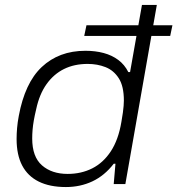

<svg xmlns="http://www.w3.org/2000/svg" viewBox="-20 -743 716 775"><path d="M246 12Q181 12 136.5 -10Q92 -32 69.5 -75Q47 -118 47 -182Q47 -203 49 -226.5Q51 -250 56 -276Q68 -341 91 -390.5Q114 -440 148.5 -472.5Q183 -505 227 -521.5Q271 -538 325 -538Q365 -538 398.5 -529Q432 -520 457.5 -501Q483 -482 498 -452H505L553 -723H613L486 0H439L446 -82H439Q402 -34 353 -11Q304 12 246 12ZM253 -41Q308 -41 352.5 -63.5Q397 -86 427.5 -132.5Q458 -179 470 -251Q474 -273 476 -288.5Q478 -304 479 -315.5Q480 -327 480 -337Q480 -395 459.5 -427Q439 -459 406 -472Q373 -485 334 -485Q280 -485 238.5 -464.5Q197 -444 168 -403.5Q139 -363 126 -302Q120 -277 116.5 -257Q113 -237 111.5 -219Q110 -201 110 -184Q110 -110 149.5 -75.5Q189 -41 253 -41ZM320 -598 329 -641H676L667 -598Z"/></svg>

Font: Archivo SemiExpanded ExtraLight
Style: Italic
Weight: 250
Width: 6
Italic angle: -10°
Designer: Hector Gatti
Foundry: Omnibus-Type
Version: Version 2.001